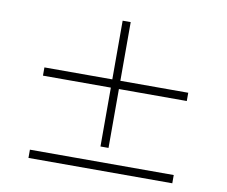

<svg xmlns="http://www.w3.org/2000/svg" viewBox="-83 -892 1166 986"><g transform="rotate(10 500.0 -399.0)"><path d="M521 -132V-439H875V-482H521V-788H479V-482H125V-439H479V-132ZM125 -53V-10H875V-53Z"/></g></svg>

Font: Noto Serif SC Light
Style: Regular
Weight: 300
Designer: Ryoko NISHIZUKA 西塚涼子 (kana & ideographs); Frank Grießhammer (Latin, Greek & Cyrillic); Wenlong ZHANG 张文龙 (bopomofo); San
Foundry: Adobe
Version: Version 2.001;hotconv 1.1.0;makeotfexe 2.6.0